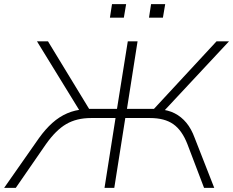

<svg xmlns="http://www.w3.org/2000/svg" viewBox="-41 -904 1122 924"><path d="M-21 0 147 -240Q178 -283 211 -312.5Q244 -342 282 -358.5Q320 -375 364 -378L349 -360L137 -705H190L397 -365L377 -380H522L574 -705H621L570 -380H713L686 -365L1001 -705H1061L739 -360L725 -378Q768 -375 800 -358.5Q832 -342 856 -313Q880 -284 896 -240L990 0H941L861 -210Q835 -277 793 -306.5Q751 -336 681 -336H562L509 0H462L515 -336H397Q328 -336 278 -307Q228 -278 180 -210L35 0ZM676 -819 686 -884H754L743 -819ZM488 -819 498 -884H566L555 -819Z"/></svg>

Font: Nunito Sans 10pt SemiExpanded ExtraLight
Style: Italic
Weight: 250
Width: 6
Italic angle: -9°
Designer: Vernon Adams
Foundry: Vernon Adams
Version: Version 3.101;gftools[0.9.27]